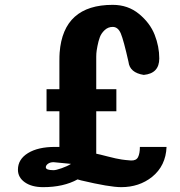

<svg xmlns="http://www.w3.org/2000/svg" viewBox="-20 -761 743 792"><path d="M54 -61Q54 -104 95.5 -129.5Q137 -155 207 -155H225V-211V-302H172V-393H225V-507Q225 -532 226 -544Q241 -741 445 -741Q508 -741 553.5 -703.5Q599 -666 618 -617.5Q637 -569 637 -520Q637 -458 573 -452Q515 -461 510 -506Q490 -595 478.5 -622.5Q467 -650 445 -650Q426 -650 412 -637Q398 -624 392 -608Q386 -592 382 -571Q378 -550 377.5 -541Q377 -532 377 -527V-393H460V-302H377V-206V-127Q388 -125 424.5 -115.5Q461 -106 482 -103Q494 -101 520 -99Q542 -98 549.5 -113Q557 -128 557 -155H667Q664 -77 607 -31Q554 11 480 11Q432 11 314 -17L300 -21Q242 11 158 11Q111 11 82.5 -9Q54 -29 54 -61ZM169 -71Q169 -59 201 -59Q211 -59 234 -67Q257 -75 273 -85Q203 -92 201 -92Q187 -92 178 -85.5Q169 -79 169 -71Z"/></svg>

Font: Coval
Style: Black
Weight: 1000
Foundry: Context Ltd
Version: Version 001.000